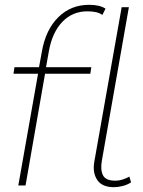

<svg xmlns="http://www.w3.org/2000/svg" viewBox="-20 -770 595 797"><path d="M56 0 138 -464H36L40 -491H142L154 -557Q170 -647 222 -698.5Q274 -750 350 -750Q394 -750 418 -734L405 -708Q394 -716 378.5 -719.5Q363 -723 343 -723Q281 -723 239 -679.5Q197 -636 183 -558L171 -491H359L355 -464H167L86 0ZM453 7Q404 7 384 -22.5Q364 -52 371 -96L485 -740H515L403 -104Q396 -65 407.5 -42.5Q419 -20 458 -20Q475 -20 491 -25.5Q507 -31 517 -37L524 -13Q509 -3 489.5 2Q470 7 453 7Z"/></svg>

Font: Livvic Thin
Style: Italic
Weight: 250
Italic angle: -10°
Designer: Jacques Le Bailly, Baron von Fonthausen
Version: Version 1.001; ttfautohint (v1.8.2)